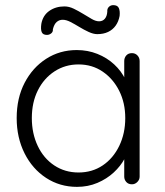

<svg xmlns="http://www.w3.org/2000/svg" viewBox="-20 -718 642 748"><path d="M494 -511Q507 -511 515.5 -502Q524 -493 524 -480V-30Q524 -18 515 -9Q506 0 494 0Q480 0 472 -9Q464 -18 464 -30V-149L481 -157Q481 -129 465.5 -100Q450 -71 423 -46Q396 -21 359.5 -5.5Q323 10 280 10Q213 10 159.5 -25Q106 -60 75.5 -121Q45 -182 45 -258Q45 -336 76 -395.5Q107 -455 160 -489Q213 -523 279 -523Q322 -523 359.5 -508Q397 -493 425 -467Q453 -441 469 -407.5Q485 -374 485 -338L464 -353V-480Q464 -493 472 -502Q480 -511 494 -511ZM286 -46Q339 -46 380 -73.5Q421 -101 444.5 -149.5Q468 -198 468 -258Q468 -317 444.5 -364Q421 -411 380 -439Q339 -467 286 -467Q234 -467 192.5 -440Q151 -413 127.5 -366Q104 -319 104 -258Q104 -198 127 -149.5Q150 -101 191.5 -73.5Q233 -46 286 -46ZM163 -582Q147 -582 142.5 -593Q138 -604 141 -625Q147 -658 172 -675.5Q197 -693 231 -693Q249 -693 267.5 -684Q286 -675 304 -664Q322 -653 337.5 -644Q353 -635 366 -635Q380 -635 388.5 -645Q397 -655 398 -673Q397 -684 404 -691Q411 -698 421 -698Q438 -698 443 -686.5Q448 -675 446 -656Q442 -634 430.5 -618Q419 -602 401 -593.5Q383 -585 359 -585Q344 -585 325.5 -593.5Q307 -602 289 -613Q271 -624 254.5 -632.5Q238 -641 224 -641Q211 -641 201 -632.5Q191 -624 186 -604Q187 -594 179.5 -588Q172 -582 163 -582Z"/></svg>

Font: Quicksand Light
Style: Regular
Weight: 400
Version: Version 3.004